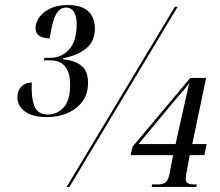

<svg xmlns="http://www.w3.org/2000/svg" viewBox="-20 -741 870 761"><path d="M165 -277Q109 -277 79 -299Q49 -321 49 -356Q49 -382 65 -398Q81 -414 106 -414Q103 -356 116 -321.5Q129 -287 170 -287Q206 -287 232 -315Q258 -343 258 -405Q258 -451 239 -476.5Q220 -502 177 -502H154L156 -512H181Q224 -512 254 -545Q284 -578 284 -646Q284 -673 274 -692Q264 -711 241 -711Q217 -711 202 -684Q187 -657 177 -589Q152 -589 136.5 -598.5Q121 -608 121 -630Q121 -651 135.5 -672Q150 -693 178.5 -707Q207 -721 249 -721Q303 -721 329.5 -696.5Q356 -672 356 -628Q356 -577 321.5 -549Q287 -521 230 -510V-506Q278 -501 303.5 -480Q329 -459 329 -413Q329 -350 282.5 -313.5Q236 -277 165 -277ZM244 0 673 -714H684L255 0ZM581 0 583 -10H605Q625 -10 635 -17Q645 -24 651 -48L666 -126H498L505 -159L734 -432H797L742 -170H799L790 -126H732L720 -61Q718 -53 717 -46Q716 -39 716 -31Q716 -10 747 -10H760L758 0ZM529 -170H676L707 -310Q713 -335 719 -363Q725 -391 731 -413Q720 -398 707.5 -383Q695 -368 682 -354Z"/></svg>

Font: Noto Serif Display ExtraCondensed SemiBold
Style: Italic
Weight: 600
Width: 2
Italic angle: -12°
Designer: Monotype Design Team
Foundry: Monotype Imaging Inc.
Version: Version 2.009